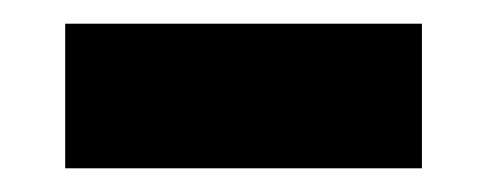

<svg xmlns="http://www.w3.org/2000/svg" viewBox="-20 -349 411 162"><path d="M35 -207H336V-329H35Z"/></svg>

Font: Mona Sans SemiCondensed
Style: Bold
Weight: 700
Width: 4
Designer: Deni Anggara
Foundry: GitHub
Version: Version 2.000